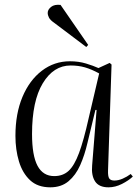

<svg xmlns="http://www.w3.org/2000/svg" viewBox="-20 -787 593 821"><path d="M442 -59Q441 -33 447 -24Q453 -15 469 -15Q486 -15 504.5 -23Q523 -31 539 -43L548 -32Q530 -15 501.5 -0.5Q473 14 444 14Q403 14 386.5 -11.5Q370 -37 374 -80L393 -317H388L354 -176Q342 -124 323 -81Q304 -38 273 -12Q242 14 195 14Q141 14 108.5 -16.5Q76 -47 61 -97Q46 -147 46 -206Q46 -301 76 -372.5Q106 -444 159 -484.5Q212 -525 279 -525Q316 -525 347.5 -515.5Q379 -506 401 -496L449 -518L457 -511ZM212 -34Q249 -34 273.5 -56.5Q298 -79 318 -133Q338 -187 359 -281L404 -473Q371 -491 343 -499Q315 -507 282 -507Q209 -507 163 -431Q117 -355 117 -214Q117 -122 140.5 -78Q164 -34 212 -34ZM357 -595 349 -586 211 -690Q195 -701 189.5 -711.5Q184 -722 184 -732Q184 -746 198.5 -757.5Q213 -769 239 -766Z"/></svg>

Font: Literata 72pt Light
Style: Italic
Weight: 300
Italic angle: -2°
Designer: Latin by Veronika Burian and Jose Scaglione. Greek by Irene Vlachou. Cyrillic by Vera Evstafieva
Foundry: TypeTogether
Version: Version 3.002